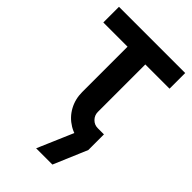

<svg xmlns="http://www.w3.org/2000/svg" viewBox="-265 -795 1093 1093"><g transform="rotate(45 281.5 -248.5)"><path d="M251 203 354 -37 468 -25V0L382 203ZM418 0Q356 0 309 -28.5Q262 -57 236 -104.5Q210 -152 210 -209V-574H15V-700H548V-574H353V-192Q353 -165 372 -145.5Q391 -126 418 -126H468V0Z"/></g></svg>

Font: MuseoModerno Thin SemiBold
Style: Regular
Weight: 600
Version: Version 1.003